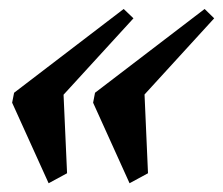

<svg xmlns="http://www.w3.org/2000/svg" viewBox="-20 -424 502 432"><path d="M271.5 -11.7 189.5 -192.9 193.8 -215.3 440.4 -403.8 461.9 -382.8 305.2 -211.4 313 -34.2ZM89.4 -11.7 7.3 -192.9 11.7 -215.3 258.3 -403.8 280.3 -382.8 123 -210.9 130.9 -34.2Z"/></svg>

Font: Elstob 18pt ExtraBold
Style: Italic
Weight: 800
Italic angle: -20°
Designer: Peter S. Baker
Version: Version 1.015